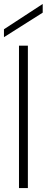

<svg xmlns="http://www.w3.org/2000/svg" viewBox="-26 -951 236 971"><path d="M70 0V-720H115V0ZM-6 -763V-803L190 -931V-887Z"/></svg>

Font: DM Sans 24pt ExtraLight
Style: Regular
Weight: 250
Designer: Colophon Foundry, Jonny Pinhorn
Foundry: Colophon Foundry
Version: Version 4.004;gftools[0.9.30]